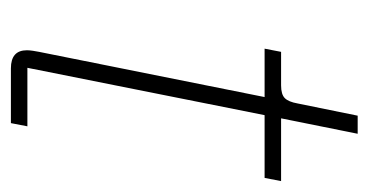

<svg xmlns="http://www.w3.org/2000/svg" viewBox="-186 -506 692 361"><g transform="rotate(90 160.5 -326.0)"><path d="M109 0Q75 0 75 -30Q75 -35 76 -41.5Q77 -48 78 -53L163 -477H72L78 -508H141Q158 -508 165 -515Q172 -522 175 -539L198 -652H232L203 -508H321L315 -477H197L108 -31H218L212 0Z"/></g></svg>

Font: IBM Plex Sans ExtLt
Style: Italic
Weight: 200
Italic angle: -11°
Designer: Mike Abbink, Paul van der Laan, Pieter van Rosmalen
Foundry: Bold Monday
Version: Version 3.005